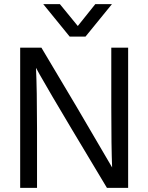

<svg xmlns="http://www.w3.org/2000/svg" viewBox="-20 -903 713 923"><path d="M158 0H77V-674H179L348 -390L519 -98Q515 -195 515 -389V-674H596V0H494L325 -282Q274 -367 231 -440.5Q188 -514 170 -546L153 -577Q158 -473 158 -284ZM391 -727H315L188 -883H268L354 -778L438 -883H518Z"/></svg>

Font: Hind Vadodara
Style: Regular
Weight: 400
Designer: Hitesh Malaviya
Foundry: Indian Type Foundry
Version: Version 1.001;PS 1.0;hotconv 1.0.86;makeotf.lib2.5.63406; tt